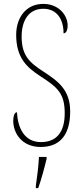

<svg xmlns="http://www.w3.org/2000/svg" viewBox="-20 -744 422 985"><path d="M189 10C289 10 340 -54 340 -172C340 -284 277 -328 204 -376C127 -425 91 -463 91 -557C91 -638 127 -699 202 -699C270 -699 306 -648 306 -573C317 -573 327 -584 327 -614C327 -664 283 -724 202 -724C113 -724 63 -653 63 -565C63 -447 118 -398 187 -353C276 -296 312 -264 312 -163C312 -65 269 -15 190 -15C105 -15 71 -88 67 -168C51 -168 48 -140 48 -124C48 -64 89 10 189 10ZM164 208V221H176C191 181 209 113 219 71V61H180C177 114 171 159 164 208Z"/></svg>

Font: Noto Serif ExtraCondensed Thin
Style: Regular
Weight: 100
Width: 2
Designer: Monotype Design Team
Foundry: Monotype Imaging Inc.
Version: Version 2.013